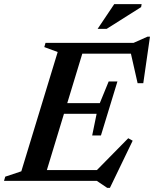

<svg xmlns="http://www.w3.org/2000/svg" viewBox="-44 -878 748 932"><path d="M476.5 34 426 0H-24.5L-18.5 -20.5L59.5 -46.5L236 -625.5L171 -649.5L177 -670H604.5L672 -700H684L651.5 -474H624L591.5 -617.5H355.5L282.5 -377.5H440.5L483.5 -482.5H526L446 -220.5H403.5L425 -325.5H266.5L183.5 -52.5H426.5L578.5 -207L600 -195L489.5 34ZM430 -738 510.5 -858H643.5L641 -843.5L474 -738Z"/></svg>

Font: Newsreader 16pt SemiBold
Style: Italic
Weight: 600
Italic angle: -17°
Designer: Hugues Gentile
Foundry: Production Type
Version: Version 1.003; ttfautohint (v1.8.3)